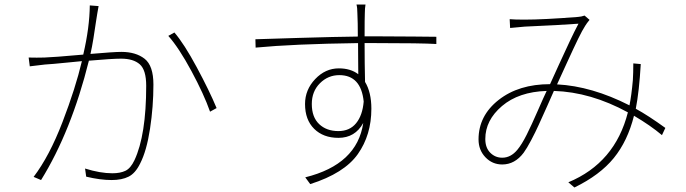

<svg xmlns="http://www.w3.org/2000/svg" viewBox="-20 -791 3040 851"><path d="M378 -767 417 -764Q412 -736 411 -730Q410 -727 405 -692Q400 -657 394 -620Q388 -583 381 -552Q485 -561 518 -561Q582 -561 621 -530.5Q660 -500 660 -416Q660 -319 645 -220.5Q630 -122 601 -66Q580 -23 550 -8Q520 7 475 7Q424 7 362 -8L357 -44Q424 -23 478 -23Q513 -23 536 -34Q559 -45 576 -81Q628 -192 628 -411Q628 -481 599.5 -506Q571 -531 517 -531Q477 -531 374 -522Q296 -209 162 7L129 -7Q199 -99 257 -250Q315 -401 343 -520Q319 -518 281.5 -514Q244 -510 219 -508Q194 -506 179 -505Q117 -498 112 -497L107 -536Q143 -535 177 -536Q214 -537 349 -549Q377 -669 378 -767ZM726 -632 753 -647Q796 -597 852 -493Q908 -389 940 -312L911 -296Q884 -373 828.5 -476Q773 -579 726 -632Z M1480 -210Q1530 -210 1558.5 -245Q1587 -280 1592 -341Q1580 -458 1484 -458Q1434 -458 1398 -422Q1362 -386 1362 -330Q1362 -272 1394.5 -241Q1427 -210 1480 -210ZM1596 -630H1644Q1725 -630 1816 -629Q1907 -628 1914 -628V-596Q1847 -600 1645 -600H1596Q1596 -572 1596.5 -512Q1597 -452 1598 -428Q1626 -382 1626 -309Q1626 -193 1566 -108Q1506 -23 1355 25L1333 -5Q1563 -62 1590 -246Q1554 -180 1480 -180Q1413 -180 1372.5 -220Q1332 -260 1332 -330Q1332 -393 1377 -440.5Q1422 -488 1482 -488Q1534 -488 1568 -462Q1568 -473 1567.5 -521.5Q1567 -570 1567 -600Q1280 -596 1113 -580L1112 -617Q1141 -618 1305.5 -623Q1470 -628 1566 -629Q1566 -692 1564 -732Q1564 -757 1560 -771H1600Q1597 -753 1597 -732Q1596 -710 1596 -630Z M2273 -127Q2293 -151 2314.5 -194Q2336 -237 2363 -299Q2390 -361 2403 -388Q2279 -384 2205 -321Q2131 -258 2131 -175Q2131 -136 2153 -114Q2175 -92 2206 -92Q2244 -92 2273 -127ZM2929 -224 2914 -192Q2863 -235 2790 -278Q2762 -166 2700.5 -90.5Q2639 -15 2526 40L2499 17Q2706 -69 2763 -293Q2598 -383 2435 -388Q2428 -371 2404.5 -319Q2381 -267 2367.5 -237Q2354 -207 2334.5 -170Q2315 -133 2301 -114Q2262 -62 2206 -62Q2162 -62 2131.5 -94Q2101 -126 2101 -173Q2101 -278 2190 -348Q2279 -418 2418 -418Q2431 -447 2458 -506Q2485 -565 2505.5 -608.5Q2526 -652 2544 -686Q2465 -680 2306 -673Q2247 -668 2241 -667L2239 -706Q2261 -704 2304 -704Q2390 -704 2542 -716Q2557 -717 2571 -722L2593 -703Q2580 -687 2574 -677Q2561 -657 2542.5 -619Q2524 -581 2492 -511Q2460 -441 2449 -417Q2603 -409 2770 -324Q2779 -368 2785 -436Q2787 -468 2787 -510L2820 -507Q2813 -385 2798 -309Q2853 -279 2929 -224Z"/></svg>

Font: Noto Sans Korean Thin
Style: Regular
Weight: 250
Designer: Ryoko NISHIZUKA  (kana & ideographs); Paul D. Hunt (Latin, Greek & Cyrillic); Wenlong ZHANG  (bopomofo); Sandoll Communi
Foundry: Adobe Systems Incorporated
Version: Version 1.0001;PS 1;hotconv 1.0.78;makeotf.lib2.5.61930